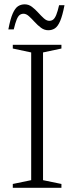

<svg xmlns="http://www.w3.org/2000/svg" viewBox="-20 -888 351 908"><path d="M270.5 -18V0H40.5V-18L127.5 -36V-640L40.5 -658.5V-676H270.5V-658.5L183.5 -640V-36ZM285 -863.5Q275.5 -814 264.5 -788.5Q253.5 -763 239.8 -754Q226 -745 208.5 -745Q189.5 -745 173.8 -756.8Q158 -768.5 144 -784Q130 -799.5 117 -811.2Q104 -823 91.5 -823Q81 -823 73.2 -817.2Q65.5 -811.5 59 -795.8Q52.5 -780 45 -749H19.5Q29 -799 40.2 -824.2Q51.5 -849.5 65.2 -858.5Q79 -867.5 97 -867.5Q115.5 -867.5 131 -855.8Q146.5 -844 160.5 -828.5Q174.5 -813 187.5 -801.2Q200.5 -789.5 213 -789.5Q223.5 -789.5 231.2 -795.2Q239 -801 245.8 -817Q252.5 -833 259.5 -863.5Z"/></svg>

Font: Newsreader 16pt 16pt Light
Style: Regular
Weight: 300
Version: Version 1.003